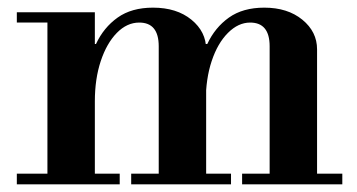

<svg xmlns="http://www.w3.org/2000/svg" viewBox="-20 -482 933 502"><path d="M685 -15V-361Q685 -423 634 -423Q603 -423 576 -396Q549 -369 533.5 -322.5Q518 -276 518 -217L498 -367H522Q542 -410 578.5 -436Q615 -462 671 -462Q732 -462 770.5 -430.5Q809 -399 809 -353V-15ZM24 0V-28H293V0ZM104 -15V-434H228V-15ZM323 0V-28H584V0ZM24 -423V-450H228V-423ZM395 -15V-361Q395 -423 344 -423Q312 -423 285.5 -396Q259 -369 243.5 -322.5Q228 -276 228 -217L208 -367H231Q251 -410 287.5 -436Q324 -462 380 -462Q442 -462 480.5 -430.5Q519 -399 519 -353V-15ZM613 0V-28H875V0Z"/></svg>

Font: Libre Bodoni Medium
Style: Regular
Weight: 500
Designer: Pablo Impallari, Rodrigo Fuenzalida
Foundry: Impallari Type
Version: Version 2.005;gftools[0.9.23]